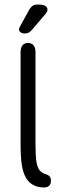

<svg xmlns="http://www.w3.org/2000/svg" viewBox="-20 -820 257 849"><path d="M175 9Q189 9 197 1.5Q205 -6 205 -18Q206 -31 200.5 -38.5Q195 -46 184 -49Q166 -54 155.5 -66.5Q145 -79 141 -105.5Q137 -132 137 -180V-589Q137 -609 128.5 -619.5Q120 -630 104 -630Q88 -630 79.5 -619.5Q71 -609 71 -589V-186Q71 -123 77 -87.5Q83 -52 97 -30Q123 9 175 9ZM190 -777Q190 -784 186 -789Q182 -794 173 -797Q164 -800 147 -800Q133 -800 124.5 -794.5Q116 -789 108 -775L69 -704Q64 -694 64 -690Q64 -683 70.5 -677.5Q77 -672 89 -672Q100 -672 106.5 -675.5Q113 -679 123 -690L181 -758Q190 -769 190 -777Z"/></svg>

Font: Beiruti
Style: Regular
Weight: 400
Designer: Arlette Boutros
Foundry: Boutros
Version: Version 1.41